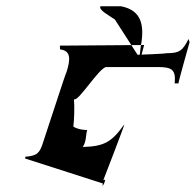

<svg xmlns="http://www.w3.org/2000/svg" viewBox="-20 -633 622 610"><path d="M60 -135C61 -136 59 -128 61 -129L307 -50C300 -26 324 -72 308 -60C308 -60 376 -235 375 -238C335 -182 312 -168 243 -166C255 -184 252 -204 257 -220C233 -220 216 -228 213 -231C216 -254 217 -292 215 -318C227 -306 296 -420 318 -420H482C527 -420 539 -411 535 -368H547C546 -371 581 -494 582 -498C583 -502 577 -509 580 -511C560 -471 550 -464 509 -464C505 -462 421 -459 417 -459L345 -571C325 -585 293 -601 299 -613H365C430 -600 440 -553 427 -484L419 -414C418 -416 437 -488 438 -490L170 -488C171 -488 170 -476 171 -476C207 -472 203 -442 192 -406C190 -406 118 -182 117 -181C106 -146 98 -138 60 -135Z"/></svg>

Font: Zinc
Style: Obl
Weight: 400
Version: Version 1